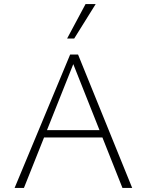

<svg xmlns="http://www.w3.org/2000/svg" viewBox="-20 -927 724 947"><path d="M584 0 333 -632H350L98 0H52L326 -658H365L632 0ZM172 -249 185 -285H489L507 -249ZM311 -737 402 -907H452L346 -737Z"/></svg>

Font: Ysabeau Office ExtraLight
Style: Regular
Weight: 250
Designer: Christian Thalmann (Catharsis Fonts)
Version: Version 2.001;gftools[0.9.30]; featfreeze: tnum,lnum,ss02